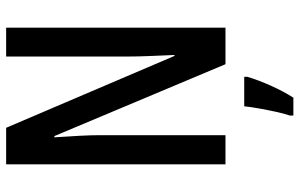

<svg xmlns="http://www.w3.org/2000/svg" viewBox="-195 -559 975 625"><g transform="rotate(-90 292.5 -246.5)"><path d="M515 0H396L162 -557H158Q161 -513 163 -475Q165 -437 165 -406V0H70V-714H189L423 -166H426Q424 -212 422.5 -249.5Q421 -287 421 -316V-714H515ZM355 71Q344 108 325.5 149Q307 190 287 221H229V209Q235 192 241 164.5Q247 137 252 109Q257 81 259 61H355Z"/></g></svg>

Font: Noto Sans Ethiopic ExtraCondensed Medium
Style: Regular
Weight: 500
Width: 2
Designer: Monotype Design Team
Foundry: Monotype Imaging Inc.
Version: Version 2.102; ttfautohint (v1.8.4.7-5d5b)